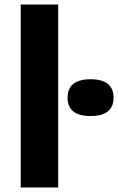

<svg xmlns="http://www.w3.org/2000/svg" viewBox="-20 -828 522 848"><path d="M71.5 0V-808H237V0ZM380 -315.5Q278.5 -315.5 278.5 -396.5Q278.5 -478 380 -478Q481.5 -478 481.5 -396.5Q481.5 -315.5 380 -315.5Z"/></svg>

Font: Encode Sans Expanded
Style: Bold
Weight: 700
Width: 7
Designer: Multiple Designers
Foundry: Impallari Type
Version: Version 3.000; ttfautohint (v1.8.3) -l 8 -r 50 -G 200 -x 14 